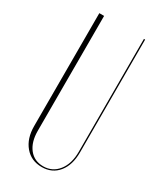

<svg xmlns="http://www.w3.org/2000/svg" viewBox="-181 -764 702 835"><g transform="rotate(30 170.0 -346.5)"><path d="M84 -699V-122Q84 -66 110 -33Q136 0 181 0Q227 0 255.5 -36Q284 -72 284 -132V-699H290V-132Q290 -69 259.5 -31.5Q229 6 177 6Q124 6 92 -32Q60 -70 60 -132V-699Z"/></g></svg>

Font: Moniqa Thin Display
Style: Regular
Weight: 100
Designer: Rajesh Rajput
Foundry: Rajesh Rajput
Version: Version 1.000